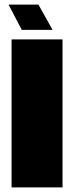

<svg xmlns="http://www.w3.org/2000/svg" viewBox="-20 -809 320 829"><path d="M30 0V-639H250V0H30ZM207 -680H74L17 -789H146Z"/></svg>

Font: Banana Brick
Style: Regular
Weight: 400
Designer: artmaker
Foundry: artmaker
Version: Version 4.000 2011 initial release